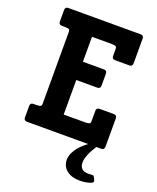

<svg xmlns="http://www.w3.org/2000/svg" viewBox="-162 -783 892 1091"><g transform="rotate(20 283.5 -238.0)"><path d="M526.9 -19Q526.9 0 507.8 0H59.1Q40 0 40 -19V-88.9Q40 -107.9 59.1 -107.9H74.2Q94.2 -107.9 101.1 -111.3Q107.9 -114.7 107.9 -126V-562Q107.9 -572.8 101.8 -576.4Q95.7 -580.1 74.2 -580.1H59.1Q40 -580.1 40 -599.1V-668.9Q40 -688 59.1 -688H496.1Q515.1 -688 515.1 -668.9V-519Q515.1 -500 496.1 -500H410.2Q391.1 -500 391.1 -519V-562Q391.1 -572.8 384.5 -576.4Q377.9 -580.1 356.9 -580.1H241.2V-429.2H368.2Q377 -429.2 382.1 -424.6Q387.2 -419.9 387.2 -410.2V-337.9Q387.2 -328.1 382.1 -323.5Q377 -318.8 368.2 -318.8H241.2V-109.9H369.1Q389.2 -109.9 396 -113.3Q402.8 -116.7 402.8 -127.9V-190.9Q402.8 -200.7 408 -205.3Q413.1 -210 421.9 -210H507.8Q526.9 -210 526.9 -190.9ZM531.2 180.2Q535.2 188 531.7 192.9Q528.3 197.8 522.5 200.2Q508.8 205.6 492.2 208.7Q475.6 211.9 454.6 211.9Q431.2 211.9 411.1 206.3Q391.1 200.7 376.5 189.5Q361.8 178.2 353.5 161.6Q345.2 145 345.2 123Q345.2 110.8 350.1 95.9Q355 81.1 365.2 64.9Q375.5 48.8 391.4 32.2Q407.2 15.6 429.2 0H478.5Q456.5 33.7 445.6 61.5Q434.6 89.4 434.6 107.9Q434.6 158.2 487.3 158.2Q491.2 158.2 495.8 158.2Q500.5 158.2 507.3 157.2Q514.2 156.2 517.8 158.2Q521.5 160.2 524.4 166Z"/></g></svg>

Font: New Telegraph
Style: Bold
Weight: 700
Designer: Frank Baranowski
Foundry: Frank Baranowski
Version: Version 3.001